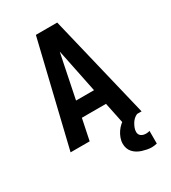

<svg xmlns="http://www.w3.org/2000/svg" viewBox="-227 -848 1054 1185"><g transform="rotate(-30 300.0 -255.5)"><path d="M47 0 224 -735H376L553 0H417L386 -150H214L183 0ZM364 -260 317 -490Q313 -511 308.5 -531.5Q304 -552 300 -572Q296 -552 291.5 -531.5Q287 -511 283 -490L236 -260ZM498 224Q481 224 464 220.5Q447 217 431 212Q415 207 400.5 198.5Q386 190 374.5 177.5Q363 165 357.5 149Q352 133 352 116Q352 95 359.5 74.5Q367 54 379 36.5Q391 19 407 5Q423 -9 441.5 -19.5Q460 -30 480 -36.5Q500 -43 521 -46V0Q507 6 496.5 16Q486 26 478.5 38.5Q471 51 465.5 65Q460 79 460 94Q460 103 464 111Q468 119 475.5 124Q483 129 492 131Q501 133 509 133Q516 133 522.5 132Q529 131 535 129V219Q526 221 516.5 222.5Q507 224 498 224Z"/></g></svg>

Font: Iosevka Extrabold Extended
Style: Regular
Weight: 800
Width: 7
Monospace: yes
Designer: Belleve Invis
Foundry: Belleve Invis
Version: Version 32.5.0; ttfautohint (v1.8.4)